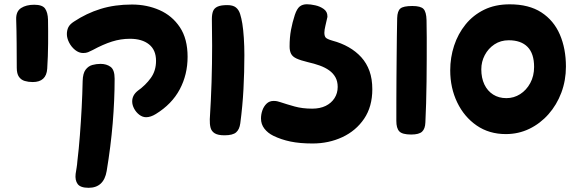

<svg xmlns="http://www.w3.org/2000/svg" viewBox="-20 -626 2754 915"><path d="M57.1 -534Q56.1 -571.9 80.5 -587.7Q104.9 -603.4 143 -603.4Q182.1 -603.4 194.9 -585Q207.8 -566.6 208.8 -532.2Q209.8 -480.1 209.3 -418.6Q208.8 -357.1 205 -298.4Q200.7 -235 135.9 -235Q115.3 -235 98.1 -240.1Q80.8 -245.1 70.3 -259.9Q59.9 -274.8 59.9 -303.2Q59.7 -359.3 59.3 -419.9Q58.9 -480.4 57.1 -534Z M874 -355.4Q874 -270.4 836.6 -200.2Q799.2 -129.9 723 -82.9Q698.1 -67.4 676.3 -67.4Q659.3 -67.4 643.9 -79.1Q628.6 -90.8 619.3 -108.2Q610 -125.6 610 -142.6Q610 -172.2 636.3 -193.2Q673.9 -219.9 698.7 -254.4Q723.6 -288.9 723.6 -336.1Q723.6 -387.8 690.2 -414.5Q656.9 -441.2 599.2 -441.2Q555.7 -441.2 513.8 -428Q471.9 -414.8 421.4 -387.4Q409.3 -381.1 399.6 -377.2Q389.9 -373.3 376.4 -373.3Q356.1 -373.3 337.9 -387.9Q319.8 -402.6 309.2 -423.5Q298.7 -444.4 298.7 -463.4Q298.7 -481.4 305.6 -495.9Q312.6 -510.3 332.3 -523Q392.3 -562.8 459.6 -583.6Q526.9 -604.4 608.6 -604.4Q679.9 -604.4 740.1 -577.9Q800.3 -551.4 837.2 -496.3Q874 -441.1 874 -355.4ZM526.3 -250.9Q526.3 -149.2 517.1 -38.5Q507.8 72.2 488.4 188.9Q474.8 269 402.2 269Q363.3 269 350.1 251Q336.9 233 340.4 202.8Q342.7 187.6 345.2 172.6Q347.7 157.6 348.7 142.3Q355.7 84.9 360.7 19.3Q365.7 -46.2 369.2 -112.6Q372.7 -178.9 373.9 -239.8Q374.9 -276.6 388 -293.9Q401.1 -311.2 420.2 -316.4Q439.2 -321.6 459 -321.6Q487.7 -321.6 507 -307.4Q526.3 -293.2 526.3 -250.9Z M1134.9 -513.1Q1139.4 -485.3 1142 -445.5Q1144.6 -405.7 1144.6 -363.6Q1144.6 -283 1140.3 -201.9Q1136.1 -120.9 1125.1 -38.3Q1121.3 -9.2 1105.2 4.8Q1089.1 18.8 1049.8 18.8Q1018.8 18.8 1003.4 9.3Q988 -0.2 983.5 -17.3Q979 -34.4 979.8 -57.8Q985.4 -146.7 988.2 -234.4Q990.9 -322.2 990.9 -408Q990.9 -439.2 990.3 -475.2Q989.7 -511.2 989.7 -535.3Q989.7 -558.1 995.3 -572.7Q1000.9 -587.2 1016.8 -594.4Q1032.7 -601.7 1063.1 -601.7Q1090.2 -601.7 1104.2 -590.5Q1118.1 -579.3 1124.3 -559.3Q1130.6 -539.3 1134.9 -513.1Z M1469.8 57.8Q1408.8 57.8 1364.2 48.5Q1319.6 39.2 1282.3 20.9Q1256.2 8 1240 -12.9Q1223.8 -33.8 1223.8 -61.4Q1223.8 -81.2 1230.5 -100.3Q1237.2 -119.3 1250.6 -132.2Q1263.9 -145 1284 -145Q1294.3 -145 1301.6 -143.3Q1308.9 -141.6 1315.7 -139.3Q1346.8 -128.9 1383.9 -118.6Q1421.1 -108.2 1467.8 -108.2Q1505 -108.2 1532.1 -121.4Q1559.1 -134.7 1574.2 -158.3Q1589.3 -182 1589.3 -211.7Q1589.3 -238.2 1578.6 -257.6Q1567.8 -277 1548.8 -290.6Q1529.8 -304.2 1503.9 -313.6Q1478 -322.9 1447 -329.9Q1412 -338.4 1393.2 -347.1Q1374.3 -355.8 1367.2 -369.6Q1360.1 -383.4 1360.1 -404.8Q1360.1 -447.3 1366.7 -483.2Q1373.3 -519.1 1385.1 -555.1Q1395 -584.4 1408.4 -595.1Q1421.9 -605.7 1442.7 -605.7Q1459.7 -605.7 1482.6 -600.6Q1505.4 -595.6 1522.9 -583Q1540.3 -570.4 1540.3 -548.9Q1540.3 -546.9 1540.3 -544.9Q1540.3 -542.9 1539.3 -540.7Q1536.2 -525.8 1531 -504.4Q1525.8 -483 1525.8 -470.2Q1525.8 -455.2 1531.6 -447.6Q1537.4 -440 1564.4 -432.2Q1607.3 -420.7 1641.8 -400.9Q1676.3 -381.2 1701.8 -353.2Q1727.2 -325.1 1740.8 -287.5Q1754.3 -249.9 1754.3 -200.8Q1754.3 -117.8 1715.3 -60.2Q1676.3 -2.7 1611.4 27.6Q1546.4 57.8 1469.8 57.8Z M2007.2 -42.6Q2006.2 -12.4 1991.6 1.3Q1977 15.1 1939.4 15.1Q1897 15.1 1882.8 -0.1Q1868.6 -15.2 1868.8 -50.4Q1868.8 -98.9 1868.9 -150.6Q1869 -202.3 1869.4 -254.2Q1869.8 -306 1870.3 -356.2Q1870.8 -406.3 1871.3 -452.8Q1871.8 -499.3 1872.8 -539.9Q1873.8 -573.3 1888 -585.4Q1902.2 -597.4 1945.1 -597.4Q1985 -597.4 1998.3 -583.3Q2011.7 -569.2 2012.7 -530Q2013.7 -493.8 2013.7 -446.5Q2013.7 -399.2 2013.6 -345.6Q2013.4 -292 2012.8 -237.6Q2012.2 -183.2 2010.7 -133.2Q2009.2 -83.1 2007.2 -42.6Z M2125.6 -290.7Q2125.6 -351.9 2144.1 -408.4Q2162.7 -465 2198.8 -509.6Q2234.9 -554.1 2287.5 -579.8Q2340.1 -605.4 2409 -605.4Q2500.8 -605.4 2559.9 -567Q2619.1 -528.6 2648.1 -461.3Q2677 -394.1 2677 -308.6Q2677 -242.8 2655.2 -184.5Q2633.3 -126.2 2593.9 -81.7Q2554.6 -37.2 2502.7 -12.1Q2450.8 13 2390.7 13Q2311 13 2251.6 -27.9Q2192.2 -68.8 2158.9 -137.9Q2125.6 -207.1 2125.6 -290.7ZM2525.3 -307Q2525.3 -370.8 2494.2 -402.4Q2463.1 -434.1 2404.4 -434.1Q2365.9 -434.1 2336.4 -414.6Q2306.9 -395 2290.3 -363.4Q2273.7 -331.8 2273.7 -295.7Q2273.7 -254.6 2288.3 -223.6Q2303 -192.7 2330 -175.5Q2357 -158.3 2393.2 -158.3Q2428.9 -158.3 2458.8 -177.3Q2488.7 -196.3 2507 -230.1Q2525.3 -263.9 2525.3 -307Z"/></svg>

Font: Playpen Sans Hebrew
Style: Regular
Weight: 400
Designer: Tom Grace, Laura Meseguer, Veronika Burian, José Scaglione
Foundry: TypeTogether
Version: Version 2.000